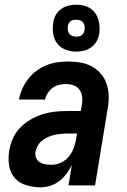

<svg xmlns="http://www.w3.org/2000/svg" viewBox="-20 -790 540 818"><path d="M152 8Q121 8 91.5 -1Q62 -10 43 -31.5Q24 -53 19 -83.5Q14 -114 19 -146Q23 -172 34 -198Q45 -224 64.5 -244.5Q84 -265 108.5 -279.5Q133 -294 159.5 -302.5Q186 -311 212.5 -314Q239 -317 265 -317H324L329 -345Q332 -362 330 -378.5Q328 -395 318.5 -408Q309 -421 293.5 -426.5Q278 -432 261 -432Q247 -432 232 -428.5Q217 -425 204.5 -416Q192 -407 183.5 -393.5Q175 -380 172 -366H61V-367Q65 -389 75 -411.5Q85 -434 100 -453.5Q115 -473 135 -488Q155 -503 177.5 -512Q200 -521 223.5 -524.5Q247 -528 269 -528Q296 -528 322.5 -523.5Q349 -519 371 -507Q393 -495 409.5 -476Q426 -457 434 -433Q442 -409 443 -382.5Q444 -356 439 -329L385 0H272L286 -87Q277 -68 263.5 -50Q250 -32 232.5 -18.5Q215 -5 194 1.5Q173 8 152 8ZM201 -88Q221 -88 241.5 -98Q262 -108 275 -125Q288 -142 295 -162Q302 -182 305 -202L308 -221H265Q252 -221 238.5 -219.5Q225 -218 211 -215Q197 -212 184 -206Q171 -200 159.5 -191Q148 -182 141 -169Q134 -156 131 -143Q129 -129 134 -117Q139 -105 150 -98.5Q161 -92 174 -90Q187 -88 201 -88ZM304 -570Q281 -570 259 -578.5Q237 -587 223.5 -605Q210 -623 206.5 -646.5Q203 -670 207 -694Q209 -711 217.5 -726Q226 -741 240.5 -751.5Q255 -762 271.5 -766Q288 -770 305 -770Q320 -770 335.5 -766.5Q351 -763 363.5 -755Q376 -747 385 -735Q394 -723 398.5 -708Q403 -693 404 -677.5Q405 -662 403 -646Q400 -629 391.5 -614Q383 -599 368.5 -588.5Q354 -578 337.5 -574Q321 -570 304 -570ZM305 -634Q311 -634 317 -635Q323 -636 328 -640Q333 -644 336 -649.5Q339 -655 340 -661Q342 -670 340.5 -678.5Q339 -687 334.5 -693.5Q330 -700 322 -703Q314 -706 305 -706Q299 -706 292.5 -705Q286 -704 281 -700Q276 -696 273 -690.5Q270 -685 269 -679Q268 -670 269 -661.5Q270 -653 275 -646.5Q280 -640 288 -637Q296 -634 305 -634Z"/></svg>

Font: Iosevka Oblique
Style: Bold
Weight: 700
Italic angle: -9°
Monospace: yes
Designer: Belleve Invis
Foundry: Belleve Invis
Version: Version 32.5.0; ttfautohint (v1.8.4)